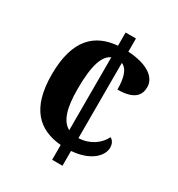

<svg xmlns="http://www.w3.org/2000/svg" viewBox="-171 -824 863 933"><g transform="rotate(30 260.5 -357.0)"><path d="M261 -83V0H319V-83C426 -91 476 -146 476 -192C476 -210 469 -228 452 -237C431 -193 382 -157 319 -155V-577C355 -562 365 -511 365 -454C464 -454 485 -495 485 -537C485 -591 429 -634 319 -640V-714H261V-640C139 -630 52 -557 52 -358C52 -169 134 -94 261 -83ZM261 -575V-166C215 -190 196 -255 196 -359C196 -497 220 -557 261 -575Z"/></g></svg>

Font: Noto Serif Bengali SemiCondensed
Style: Bold
Weight: 700
Width: 4
Designer: Juan Bruce, Universal Thirst, Indian Type Foundry and the Monotype Design Team.
Foundry: Monotype Imaging Inc.
Version: Version 2.003